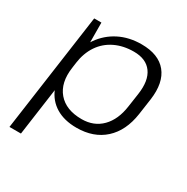

<svg xmlns="http://www.w3.org/2000/svg" viewBox="-165 -691 990 1014"><g transform="rotate(30 330.0 -183.5)"><path d="M334 7Q259 7 208 -24Q157 -55 134 -112.5Q111 -170 122 -248L129 -297Q140 -375 178.5 -430.5Q217 -486 277 -516.5Q337 -547 413 -547Q517 -547 565.5 -487.5Q614 -428 599 -319L585 -221Q569 -112 503.5 -52.5Q438 7 334 7ZM127 -540H171L172 -364L96 180H26ZM335 -46Q409 -46 456.5 -94Q504 -142 516 -228L528 -310Q541 -398 506.5 -445.5Q472 -493 397 -493Q333 -493 282.5 -468.5Q232 -444 201 -398Q170 -352 161 -287L157 -256Q143 -159 191 -102.5Q239 -46 335 -46Z"/></g></svg>

Font: Pathway Extreme 28pt Light
Style: Italic
Weight: 300
Italic angle: -8°
Designer: Eduardo Rodriguez Tunni
Foundry: Eduardo Rodriguez Tunni
Version: Version 1.001;gftools[0.9.26]